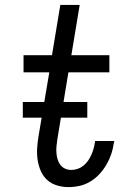

<svg xmlns="http://www.w3.org/2000/svg" viewBox="-20 -755 540 783"><path d="M259 8Q235 8 212 1Q189 -6 172.5 -21Q156 -36 146.5 -57.5Q137 -79 133.5 -102.5Q130 -126 131.5 -150.5Q133 -175 137 -199L181 -460H76V-530H192L226 -735H305L271 -530H426V-460H259L214 -188Q212 -174 210.5 -160Q209 -146 210 -132.5Q211 -119 214.5 -106.5Q218 -94 225.5 -83.5Q233 -73 245 -67.5Q257 -62 271 -62Q284 -62 297 -66.5Q310 -71 320.5 -79.5Q331 -88 339 -99.5Q347 -111 352.5 -123.5Q358 -136 361.5 -148.5Q365 -161 367 -174Q367 -176 367.5 -177.5Q368 -179 368 -180H446Q446 -178 445.5 -175.5Q445 -173 444 -171Q441 -148 433.5 -126Q426 -104 414 -83.5Q402 -63 385.5 -45Q369 -27 348 -14.5Q327 -2 304.5 3Q282 8 259 8ZM73 -275V-339H336V-275Z"/></svg>

Font: Iosevka Curly Slab Oblique
Style: Regular
Weight: 400
Italic angle: -9°
Monospace: yes
Designer: Belleve Invis
Foundry: Belleve Invis
Version: Version 11.1.0; ttfautohint (v1.8.3)